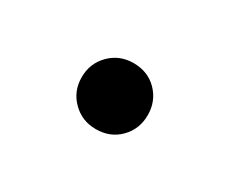

<svg xmlns="http://www.w3.org/2000/svg" viewBox="-38 -345 325 273"><g transform="rotate(30 125.0 -208.0)"><path d="M125 -154.2Q102.1 -154.2 86.5 -169.8Q70.8 -185.4 70.8 -208.3Q70.8 -231.2 86.5 -246.9Q102.1 -262.5 125 -262.5Q148.6 -262.5 163.9 -246.9Q179.2 -231.2 179.2 -208.3Q179.2 -185.4 163.9 -169.8Q148.6 -154.2 125 -154.2Z"/></g></svg>

Font: co2trust
Style: Regular
Weight: 400
Designer: Kristian Moeller
Foundry: Dicotype
Version: Version 1.000